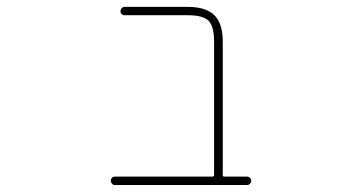

<svg xmlns="http://www.w3.org/2000/svg" viewBox="-20 -564 1040 561"><path d="M315.4 -23.4Q310.5 -23.4 307.1 -27.3Q303.7 -31.2 303.7 -36.1Q303.7 -41 307.1 -44.4Q310.5 -47.9 315.4 -47.9H600.6Q605.5 -47.9 605.5 -52.7V-442.4Q605.5 -486.3 589.8 -502.9Q574.2 -519.5 528.3 -519.5H343.8Q338.9 -519.5 335.4 -522.9Q332 -526.4 332 -531.2Q332 -536.1 335.4 -540Q338.9 -543.9 343.8 -543.9H528.3Q582 -543.9 606.4 -519.5Q630.9 -495.1 630.9 -442.4V-52.7Q630.9 -47.9 634.8 -47.9H702.1Q707 -47.9 710.4 -44.4Q713.9 -41 713.9 -36.1Q713.9 -31.2 710.4 -27.3Q707 -23.4 702.1 -23.4Z"/></svg>

Font: Rounded-X Mgen+ 1m thin
Style: Regular
Weight: 100
Designer: [Source Han Sans]
Ryoko NISHIZUKA  (kana & ideographs); Paul D. Hunt (Latin, Greek & Cyrillic); Wenlong ZHANG  (bopomofo
Version: Version 1.059.20150602